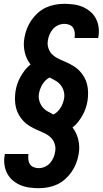

<svg xmlns="http://www.w3.org/2000/svg" viewBox="-20 -843 540 1006"><path d="M183 143Q158 143 133 139.5Q108 136 86 126.5Q64 117 46 101.5Q28 86 17 64.5Q6 43 3 18Q0 -7 5 -32Q5 -33 5 -34Q5 -35 5 -36H129Q129 -36 129 -35.5Q129 -35 129 -34Q127 -21 128.5 -7Q130 7 137 17.5Q144 28 156.5 33Q169 38 183 38Q199 38 215 31Q231 24 242 11.5Q253 -1 260 -17Q267 -33 269 -49Q273 -70 266 -90.5Q259 -111 244 -124.5Q229 -138 210 -146.5Q191 -155 172 -163.5Q153 -172 135.5 -182.5Q118 -193 104 -207.5Q90 -222 79.5 -240Q69 -258 64 -278Q59 -298 58.5 -319.5Q58 -341 61 -363Q64 -383 70.5 -402.5Q77 -422 87 -440Q97 -458 110 -475Q123 -492 140 -505Q118 -533 109.5 -570Q101 -607 108 -645Q112 -669 121 -692.5Q130 -716 144.5 -737Q159 -758 178.5 -775.5Q198 -793 221 -803.5Q244 -814 268.5 -818.5Q293 -823 317 -823Q342 -823 367 -819.5Q392 -816 414 -806.5Q436 -797 454 -781.5Q472 -766 483 -744.5Q494 -723 497 -698Q500 -673 495 -648Q495 -647 495 -646Q495 -645 495 -644H371Q371 -644 371 -644.5Q371 -645 371 -646Q373 -659 371.5 -673Q370 -687 363 -697.5Q356 -708 343.5 -713Q331 -718 317 -718Q301 -718 285 -711Q269 -704 258 -691.5Q247 -679 240 -663Q233 -647 231 -631Q227 -610 234 -589.5Q241 -569 256 -555.5Q271 -542 290 -533.5Q309 -525 328 -516.5Q347 -508 364.5 -497.5Q382 -487 396 -472.5Q410 -458 420.5 -440Q431 -422 436 -402Q441 -382 441.5 -360.5Q442 -339 439 -317Q436 -297 429.5 -277.5Q423 -258 413 -240Q403 -222 390 -205Q377 -188 360 -175Q382 -147 390.5 -110Q399 -73 392 -35Q388 -11 379 12.5Q370 36 355.5 57Q341 78 321.5 95.5Q302 113 279 123.5Q256 134 231.5 138.5Q207 143 183 143ZM260 -243Q272 -249 281.5 -258.5Q291 -268 298 -279.5Q305 -291 309.5 -303.5Q314 -316 316 -328Q319 -347 314 -365Q309 -383 298 -397Q287 -411 271.5 -420Q256 -429 240 -437Q228 -431 218.5 -421.5Q209 -412 202 -400.5Q195 -389 190.5 -376.5Q186 -364 184 -352Q181 -333 186 -315Q191 -297 202 -283Q213 -269 228.5 -260Q244 -251 260 -243Z"/></svg>

Font: Iosevka SS04 Extrabold
Style: Italic
Weight: 800
Italic angle: -9°
Monospace: yes
Designer: Belleve Invis
Foundry: Belleve Invis
Version: Version 19.0.0; ttfautohint (v1.8.4)